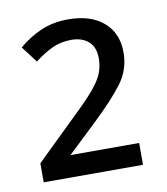

<svg xmlns="http://www.w3.org/2000/svg" viewBox="-58 -903 467 537"><g transform="rotate(-10 175.0 -634.5)"><path d="M306 -416H24V-470L139 -582Q180 -621 200.5 -645.5Q221 -670 228.5 -689.5Q236 -709 236 -731Q236 -763 217.5 -779Q199 -795 169 -795Q139 -795 114.5 -783.5Q90 -772 64 -752L29 -798Q58 -823 92.5 -838Q127 -853 170 -853Q234 -853 270.5 -821.5Q307 -790 307 -735Q307 -686 277.5 -647Q248 -608 192 -555L111 -478H306Z"/></g></svg>

Font: TSCustom
Style: Regular
Weight: 400
Designer: Monotype Design Team
Foundry: Monotype Imaging Inc.
Version: Version 2.004; ttfautohint (v1.8.3) -l 8 -r 50 -G 200 -x 14 